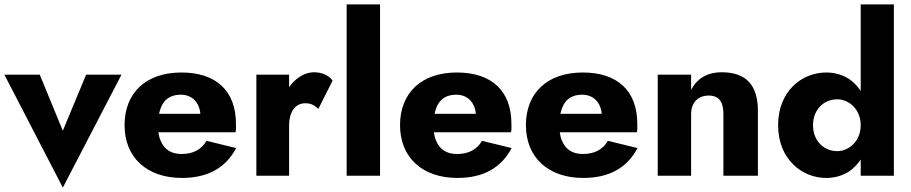

<svg xmlns="http://www.w3.org/2000/svg" viewBox="-23 -800 4147 874"><path d="M-3 -460 263 54 530 -460H369L263 -205L158 -460Z M805 10C922 10 1004 -35 1052 -126L917 -159C894 -119 856 -99 803 -99C756 -99 724 -120 708 -160C703 -171 700 -184 698 -198H1049C1052 -207 1051 -222 1051 -237C1051 -385 962 -470 803 -470C642 -470 544 -378 544 -230C544 -84 645 10 805 10ZM701 -282C703 -291 706 -300 709 -309C724 -349 755 -369 800 -369C836 -369 863 -352 878 -323C884 -311 888 -297 889 -282Z M1293 -460H1144V0H1293V-227C1293 -293 1322 -330 1367 -330C1394 -330 1410 -320 1426 -304L1491 -433C1475 -457 1441 -471 1408 -471C1383 -471 1358 -463 1335 -446C1319 -435 1305 -420 1293 -403Z M1555 -780V0H1707V-780Z M2059 10C2176 10 2258 -35 2306 -126L2171 -159C2148 -119 2110 -99 2057 -99C2010 -99 1978 -120 1962 -160C1957 -171 1954 -184 1952 -198H2303C2306 -207 2305 -222 2305 -237C2305 -385 2216 -470 2057 -470C1896 -470 1798 -378 1798 -230C1798 -84 1899 10 2059 10ZM1955 -282C1957 -291 1960 -300 1963 -309C1978 -349 2009 -369 2054 -369C2090 -369 2117 -352 2132 -323C2138 -311 2142 -297 2143 -282Z M2632 10C2749 10 2831 -35 2879 -126L2744 -159C2721 -119 2683 -99 2630 -99C2583 -99 2551 -120 2535 -160C2530 -171 2527 -184 2525 -198H2876C2879 -207 2878 -222 2878 -237C2878 -385 2789 -470 2630 -470C2469 -470 2371 -378 2371 -230C2371 -84 2472 10 2632 10ZM2528 -282C2530 -291 2533 -300 2536 -309C2551 -349 2582 -369 2627 -369C2663 -369 2690 -352 2705 -323C2711 -311 2715 -297 2716 -282Z M3270 -280V0H3427V-296C3427 -407 3378 -471 3263 -471C3195 -471 3150 -442 3123 -391V-460H2971V0H3123V-280C3123 -334 3155 -365 3203 -365C3251 -365 3270 -335 3270 -280Z M3895 -780V-386C3880 -409 3862 -427 3841 -441C3811 -460 3777 -470 3738 -470C3627 -470 3519 -385 3519 -230C3519 -76 3627 10 3738 10C3777 10 3811 0 3841 -19C3862 -33 3880 -51 3895 -74V0H4046V-780ZM3678 -230C3678 -302 3728 -348 3788 -348C3840 -348 3895 -304 3895 -230C3895 -156 3840 -112 3788 -112C3728 -112 3678 -158 3678 -230Z"/></svg>

Font: Jost
Style: Bold
Weight: 700
Version: Version 3.710